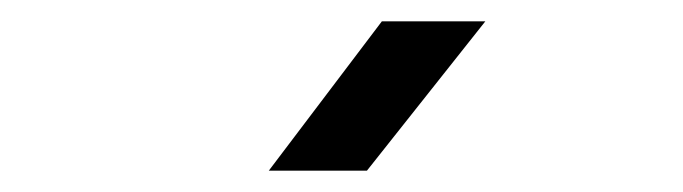

<svg xmlns="http://www.w3.org/2000/svg" viewBox="-20 -805 640 180"><path d="M232 -645 338 -785H435L324 -645Z"/></svg>

Font: JetBrains Mono NL
Style: Regular
Weight: 400
Monospace: yes
Designer: Philipp Nurullin, Konstantin Bulenkov
Foundry: JetBrains
Version: Version 2.305; ttfautohint (v1.8.4.7-5d5b)